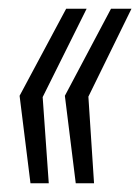

<svg xmlns="http://www.w3.org/2000/svg" viewBox="-20 -530 322 441"><path d="M154 -109 129 -310 235 -510H282L183 -308L196 -109ZM50 -109 25 -310 132 -510H179L78 -307L92 -109Z"/></svg>

Font: Saira UltraCondensed
Style: Italic
Weight: 400
Width: 1
Italic angle: -12°
Designer: Hector Gatti with collaboration of the Omnibus-Type team
Foundry: Omnibus-Type
Version: Version 1.101